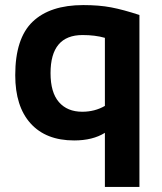

<svg xmlns="http://www.w3.org/2000/svg" viewBox="-20 -538 637 756"><path d="M529 -479V198H393V-15Q345 15 272 15Q161 15 100.5 -52Q40 -119 40 -242Q40 -387 108.5 -452.5Q177 -518 308 -518Q370 -518 417.5 -509Q465 -500 529 -479ZM304 -98Q353 -98 393 -121V-389Q355 -400 305 -400Q179 -400 179 -250Q179 -174 212 -136Q245 -98 304 -98Z"/></svg>

Font: XXII Aven Bold
Style: Regular
Weight: 700
Designer: Lecter Johnson
Foundry: Doubletwo Studios
Version: Version 1.001